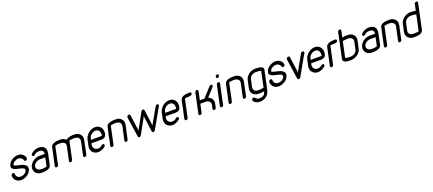

<svg xmlns="http://www.w3.org/2000/svg" viewBox="118 -2422 9666 4290"><g transform="rotate(-20 4951.0 -276.5)"><path d="M497 -425Q499 -423 498 -417Q494 -400 482 -387Q470 -374 450 -374Q439 -374 433 -380.5Q427 -387 423 -396Q419 -405 415.5 -415.5Q412 -426 405 -434Q389 -454 364.5 -465.5Q340 -477 314 -477Q291 -477 267 -469Q243 -461 222 -448Q201 -435 186.5 -417Q172 -399 168 -380Q165 -365 187.5 -356.5Q210 -348 245.5 -340.5Q281 -333 321.5 -322.5Q362 -312 395.5 -294.5Q429 -277 447.5 -249Q466 -221 457 -177Q448 -136 422.5 -103.5Q397 -71 362.5 -48.5Q328 -26 289 -14Q250 -2 214 -2Q176 -2 145.5 -14.5Q115 -27 92.5 -48.5Q70 -70 58 -99Q46 -128 46 -162Q45 -166 46 -170Q50 -187 62.5 -200Q75 -213 94 -213Q105 -213 114 -203.5Q123 -194 125 -183Q125 -138 153.5 -108.5Q182 -79 230 -79Q254 -79 278.5 -86Q303 -93 323.5 -106Q344 -119 359.5 -137Q375 -155 380 -177Q386 -205 364.5 -220.5Q343 -236 308 -246Q273 -256 232.5 -264Q192 -272 158 -285.5Q124 -299 104 -321Q84 -343 92 -380Q100 -420 125 -452.5Q150 -485 184.5 -507.5Q219 -530 258 -542Q297 -554 334 -554Q365 -554 393 -544.5Q421 -535 442 -518Q463 -501 477.5 -477.5Q492 -454 498 -426Z M900 -372 908 -370Q907 -372 907.5 -376Q908 -380 907 -382Q907 -404 903 -421Q899 -438 887.5 -450Q876 -462 854.5 -468.5Q833 -475 798 -475Q766 -473 740 -462.5Q714 -452 689 -428Q674 -414 657 -414Q641 -414 632.5 -426Q624 -438 627 -452Q631 -468 640 -476Q682 -513 726 -532Q770 -551 821 -551Q875 -551 910 -535Q945 -519 963.5 -491.5Q982 -464 985 -427Q988 -390 979 -347L926 -99Q918 -62 891 -42Q864 -22 829.5 -12.5Q795 -3 758.5 -1.5Q722 0 695 0Q655 0 621.5 -14.5Q588 -29 565.5 -54.5Q543 -80 533.5 -115Q524 -150 533 -191Q541 -229 565.5 -262Q590 -295 624 -319.5Q658 -344 698.5 -358Q739 -372 779 -372ZM891 -296H763Q741 -296 716.5 -288.5Q692 -281 670.5 -267Q649 -253 632.5 -233.5Q616 -214 610 -191Q604 -162 612 -140.5Q620 -119 636.5 -105Q653 -91 676.5 -84Q700 -77 725 -77Q751 -77 784.5 -80Q818 -83 847 -90Z M1100 -38Q1097 -22 1084 -11Q1071 0 1054 0Q1037 0 1029 -11Q1021 -22 1024 -38L1113 -457Q1121 -492 1147.5 -511.5Q1174 -531 1208 -540.5Q1242 -550 1278 -552Q1314 -554 1341 -554Q1420 -554 1473 -502Q1494 -521 1520.5 -531.5Q1547 -542 1575 -547Q1603 -552 1629.5 -553Q1656 -554 1676 -554Q1717 -554 1751.5 -540Q1786 -526 1809 -500.5Q1832 -475 1841.5 -440.5Q1851 -406 1842 -364L1774 -40Q1770 -24 1756 -12.5Q1742 -1 1725 -1Q1709 -1 1701 -12.5Q1693 -24 1697 -40L1765 -364Q1770 -397 1761 -419Q1752 -441 1733 -454Q1714 -467 1688 -472.5Q1662 -478 1633 -478Q1604 -478 1577 -472.5Q1550 -467 1527 -467L1436 -38Q1433 -22 1420 -11Q1407 0 1390 0Q1373 0 1365 -11Q1357 -22 1360 -38L1431 -370Q1437 -401 1427.5 -422Q1418 -443 1399 -455.5Q1380 -468 1352.5 -473Q1325 -478 1297 -478Q1271 -478 1242.5 -474Q1214 -470 1191 -465Z M1985 -314H2245Q2252 -347 2249 -376Q2246 -405 2233.5 -426.5Q2221 -448 2200 -460.5Q2179 -473 2149 -473Q2121 -473 2095.5 -463Q2070 -453 2048.5 -435.5Q2027 -418 2012 -394Q1997 -370 1991 -343ZM2171 -120Q2184 -133 2202 -133Q2218 -133 2226 -121Q2234 -109 2231 -94Q2230 -89 2228 -83Q2226 -77 2220 -72Q2133 0 2048 0Q2005 0 1971 -16Q1937 -32 1915 -59.5Q1893 -87 1884.5 -124.5Q1876 -162 1885 -205L1914 -343Q1923 -386 1947.5 -423.5Q1972 -461 2006 -489Q2040 -517 2081 -533.5Q2122 -550 2165 -550Q2208 -550 2242.5 -533Q2277 -516 2298.5 -486Q2320 -456 2327.5 -415Q2335 -374 2325 -326Q2316 -284 2286 -261Q2256 -238 2213 -238H1977L1967 -240V-230L1962 -205Q1956 -179 1962 -156Q1968 -133 1982 -115.5Q1996 -98 2017.5 -87.5Q2039 -77 2065 -77Q2103 -77 2130 -91.5Q2157 -106 2171 -120Z M2420 -40Q2417 -24 2404 -13Q2391 -2 2374 -2Q2357 -2 2348.5 -13Q2340 -24 2343 -40L2432 -459Q2440 -495 2466.5 -514.5Q2493 -534 2527.5 -543Q2562 -552 2598 -554Q2634 -556 2660 -556Q2701 -556 2735.5 -542Q2770 -528 2793 -503Q2816 -478 2825.5 -443Q2835 -408 2826 -366L2757 -43Q2753 -26 2739.5 -14.5Q2726 -3 2709 -3Q2693 -3 2685 -14.5Q2677 -26 2681 -43L2750 -366Q2756 -395 2747.5 -416.5Q2739 -438 2721 -452Q2703 -466 2678.5 -473Q2654 -480 2627 -480Q2613 -480 2596.5 -478.5Q2580 -477 2563.5 -475Q2547 -473 2533.5 -471Q2520 -469 2511 -467Z M2923 -501Q2919 -520 2933.5 -536.5Q2948 -553 2971 -553Q2983 -553 2991.5 -547Q3000 -541 3002 -528L3052 -168L3051 -135Q3054 -140 3057.5 -151.5Q3061 -163 3064 -168L3114 -256L3165 -350L3216 -442L3264 -528Q3279 -553 3306 -553Q3318 -553 3326 -545Q3334 -537 3335 -528L3384 -166L3383 -135L3395 -166L3603 -530Q3609 -541 3619 -547Q3629 -553 3639 -554Q3648 -555 3657 -552Q3666 -549 3671 -542.5Q3676 -536 3676 -526Q3676 -516 3669 -504L3535 -266L3398 -26Q3391 -15 3379.5 -8Q3368 -1 3354 -1Q3340 -1 3333 -9Q3326 -17 3324 -27L3276 -394L3279 -428L3268 -394L3063 -25Q3057 -14 3046 -7Q3035 0 3022 0Q3008 0 3000.5 -7.5Q2993 -15 2992 -26Z M3750 -314H4010Q4017 -347 4014 -376Q4011 -405 3998.5 -426.5Q3986 -448 3965 -460.5Q3944 -473 3914 -473Q3886 -473 3860.5 -463Q3835 -453 3813.5 -435.5Q3792 -418 3777 -394Q3762 -370 3756 -343ZM3936 -120Q3949 -133 3967 -133Q3983 -133 3991 -121Q3999 -109 3996 -94Q3995 -89 3993 -83Q3991 -77 3985 -72Q3898 0 3813 0Q3770 0 3736 -16Q3702 -32 3680 -59.5Q3658 -87 3649.5 -124.5Q3641 -162 3650 -205L3679 -343Q3688 -386 3712.5 -423.5Q3737 -461 3771 -489Q3805 -517 3846 -533.5Q3887 -550 3930 -550Q3973 -550 4007.5 -533Q4042 -516 4063.5 -486Q4085 -456 4092.5 -415Q4100 -374 4090 -326Q4081 -284 4051 -261Q4021 -238 3978 -238H3742L3732 -240V-230L3727 -205Q3721 -179 3727 -156Q3733 -133 3747 -115.5Q3761 -98 3782.5 -87.5Q3804 -77 3830 -77Q3868 -77 3895 -91.5Q3922 -106 3936 -120Z M4182 -38Q4179 -22 4165 -11Q4151 0 4135 0Q4119 0 4110.5 -11Q4102 -22 4105 -38L4194 -457Q4202 -493 4228.5 -512.5Q4255 -532 4289 -541Q4323 -550 4359 -552Q4395 -554 4422 -554Q4438 -554 4446.5 -543Q4455 -532 4452 -516Q4447 -493 4428 -485Q4409 -477 4383.5 -474.5Q4358 -472 4328.5 -472Q4299 -472 4273 -465Z M4514 -39Q4511 -22 4498 -11Q4485 0 4469 0Q4452 0 4443.5 -11Q4435 -22 4438 -39L4539 -514Q4543 -530 4556.5 -541.5Q4570 -553 4587 -553Q4603 -553 4611 -541.5Q4619 -530 4615 -514L4573 -313H4682L4886 -536Q4901 -553 4923 -553Q4942 -553 4948 -540Q4954 -527 4951 -514Q4948 -500 4940 -493L4774 -310L4763 -303Q4764 -302 4768.5 -301.5Q4773 -301 4775 -300Q4828 -277 4854.5 -230.5Q4881 -184 4868 -123L4850 -39Q4847 -22 4834 -11Q4821 0 4804 0Q4787 0 4779 -11Q4771 -22 4774 -39L4792 -123Q4798 -149 4792 -170Q4786 -191 4771 -206Q4756 -221 4735 -229Q4714 -237 4689 -237H4557Z M5087 -685Q5090 -702 5103 -712.5Q5116 -723 5133 -723Q5150 -723 5158.5 -712.5Q5167 -702 5164 -685Q5160 -669 5146.5 -657.5Q5133 -646 5116 -646Q5099 -646 5091 -657.5Q5083 -669 5087 -685ZM5050 -513Q5054 -529 5067 -540Q5080 -551 5096 -551Q5113 -551 5121.5 -540Q5130 -529 5126 -513L5025 -38Q5022 -22 5009 -11Q4996 0 4979 0Q4963 0 4954.5 -11Q4946 -22 4949 -38Z M5235 -40Q5232 -24 5219 -13Q5206 -2 5189 -2Q5172 -2 5163.5 -13Q5155 -24 5158 -40L5247 -459Q5255 -495 5281.5 -514.5Q5308 -534 5342.5 -543Q5377 -552 5413 -554Q5449 -556 5475 -556Q5516 -556 5550.5 -542Q5585 -528 5608 -503Q5631 -478 5640.5 -443Q5650 -408 5641 -366L5572 -43Q5568 -26 5554.5 -14.5Q5541 -3 5524 -3Q5508 -3 5500 -14.5Q5492 -26 5496 -43L5565 -366Q5571 -395 5562.5 -416.5Q5554 -438 5536 -452Q5518 -466 5493.5 -473Q5469 -480 5442 -480Q5428 -480 5411.5 -478.5Q5395 -477 5378.5 -475Q5362 -473 5348.5 -471Q5335 -469 5326 -467Z M6086 -465Q6061 -471 6029.5 -474Q5998 -477 5972 -477H5960Q5934 -477 5909.5 -469Q5885 -461 5863.5 -446.5Q5842 -432 5827 -411Q5812 -390 5807 -364L5770 -191Q5764 -164 5770 -142.5Q5776 -121 5791 -106.5Q5806 -92 5827.5 -84.5Q5849 -77 5875 -77H5885Q5912 -77 5945.5 -80Q5979 -83 6007 -90ZM6070 -28Q6062 11 6045 48Q6028 85 5999 113.5Q5970 142 5926.5 159.5Q5883 177 5821 177Q5792 177 5764 167.5Q5736 158 5715 143.5Q5694 129 5682.5 111.5Q5671 94 5674 79Q5677 63 5691 51.5Q5705 40 5721 40Q5733 40 5741.5 49.5Q5750 59 5761.5 70.5Q5773 82 5790.5 91.5Q5808 101 5837 101Q5872 101 5897.5 94.5Q5923 88 5940.5 75.5Q5958 63 5969.5 43Q5981 23 5988 -4L5993 -15Q5990 -14 5986.5 -12.5Q5983 -11 5981 -10Q5940 -2 5910.5 -1Q5881 0 5859 0Q5818 0 5783.5 -14Q5749 -28 5726 -53Q5703 -78 5693.5 -113Q5684 -148 5693 -191L5730 -364Q5739 -408 5763.5 -443Q5788 -478 5822 -503Q5856 -528 5895.5 -541Q5935 -554 5976 -554Q6001 -554 6036 -552Q6071 -550 6102 -541Q6133 -532 6151 -512.5Q6169 -493 6162 -459Z M6622 -425Q6624 -423 6623 -417Q6619 -400 6607 -387Q6595 -374 6575 -374Q6564 -374 6558 -380.5Q6552 -387 6548 -396Q6544 -405 6540.5 -415.5Q6537 -426 6530 -434Q6514 -454 6489.5 -465.5Q6465 -477 6439 -477Q6416 -477 6392 -469Q6368 -461 6347 -448Q6326 -435 6311.5 -417Q6297 -399 6293 -380Q6290 -365 6312.5 -356.5Q6335 -348 6370.5 -340.5Q6406 -333 6446.5 -322.5Q6487 -312 6520.5 -294.5Q6554 -277 6572.5 -249Q6591 -221 6582 -177Q6573 -136 6547.5 -103.5Q6522 -71 6487.5 -48.5Q6453 -26 6414 -14Q6375 -2 6339 -2Q6301 -2 6270.5 -14.5Q6240 -27 6217.5 -48.5Q6195 -70 6183 -99Q6171 -128 6171 -162Q6170 -166 6171 -170Q6175 -187 6187.5 -200Q6200 -213 6219 -213Q6230 -213 6239 -203.5Q6248 -194 6250 -183Q6250 -138 6278.5 -108.5Q6307 -79 6355 -79Q6379 -79 6403.5 -86Q6428 -93 6448.5 -106Q6469 -119 6484.5 -137Q6500 -155 6505 -177Q6511 -205 6489.5 -220.5Q6468 -236 6433 -246Q6398 -256 6357.5 -264Q6317 -272 6283 -285.5Q6249 -299 6229 -321Q6209 -343 6217 -380Q6225 -420 6250 -452.5Q6275 -485 6309.5 -507.5Q6344 -530 6383 -542Q6422 -554 6459 -554Q6490 -554 6518 -544.5Q6546 -535 6567 -518Q6588 -501 6602.5 -477.5Q6617 -454 6623 -426Z M7056 -527Q7064 -543 7080.5 -549.5Q7097 -556 7110 -553Q7124 -550 7130.5 -539Q7137 -528 7130 -511L7128 -506L6992 -267L6857 -26L6858 -27Q6841 0 6814 0Q6803 0 6794 -7.5Q6785 -15 6783 -26V-25L6714 -500Q6714 -516 6723 -532.5Q6732 -549 6754 -553Q6772 -556 6782 -548Q6792 -540 6794 -528L6844 -166L6843 -137L6854 -166Z M7209 -314H7469Q7476 -347 7473 -376Q7470 -405 7457.5 -426.5Q7445 -448 7424 -460.5Q7403 -473 7373 -473Q7345 -473 7319.5 -463Q7294 -453 7272.5 -435.5Q7251 -418 7236 -394Q7221 -370 7215 -343ZM7395 -120Q7408 -133 7426 -133Q7442 -133 7450 -121Q7458 -109 7455 -94Q7454 -89 7452 -83Q7450 -77 7444 -72Q7357 0 7272 0Q7229 0 7195 -16Q7161 -32 7139 -59.5Q7117 -87 7108.5 -124.5Q7100 -162 7109 -205L7138 -343Q7147 -386 7171.5 -423.5Q7196 -461 7230 -489Q7264 -517 7305 -533.5Q7346 -550 7389 -550Q7432 -550 7466.5 -533Q7501 -516 7522.5 -486Q7544 -456 7551.5 -415Q7559 -374 7549 -326Q7540 -284 7510 -261Q7480 -238 7437 -238H7201L7191 -240V-230L7186 -205Q7180 -179 7186 -156Q7192 -133 7206 -115.5Q7220 -98 7241.5 -87.5Q7263 -77 7289 -77Q7327 -77 7354 -91.5Q7381 -106 7395 -120Z M7641 -38Q7638 -22 7624 -11Q7610 0 7594 0Q7578 0 7569.5 -11Q7561 -22 7564 -38L7653 -457Q7661 -493 7687.5 -512.5Q7714 -532 7748 -541Q7782 -550 7818 -552Q7854 -554 7881 -554Q7897 -554 7905.5 -543Q7914 -532 7911 -516Q7906 -493 7887 -485Q7868 -477 7842.5 -474.5Q7817 -472 7787.5 -472Q7758 -472 7732 -465Z M8304 -190Q8294 -142 8267 -106Q8240 -70 8203.5 -46.5Q8167 -23 8124 -11.5Q8081 0 8039 0Q8010 0 7978 -3Q7946 -6 7920 -16Q7894 -26 7880 -45.5Q7866 -65 7873 -98L7999 -692Q8002 -708 8015.5 -719Q8029 -730 8046 -730Q8062 -730 8070.5 -719.5Q8079 -709 8076 -693L8044 -542Q8089 -551 8121 -552.5Q8153 -554 8176 -554Q8216 -554 8251 -540Q8286 -526 8308.5 -501Q8331 -476 8340.5 -441Q8350 -406 8341 -364ZM8265 -363Q8271 -392 8263.5 -413.5Q8256 -435 8240 -449Q8224 -463 8200.5 -470Q8177 -477 8152 -477Q8126 -477 8092 -473.5Q8058 -470 8027 -464L7948 -92Q7956 -86 7975 -83Q7994 -80 8014.5 -78.5Q8035 -77 8052 -77H8075Q8100 -77 8124.5 -85Q8149 -93 8170.5 -107.5Q8192 -122 8207.5 -143Q8223 -164 8228 -190Z M8754 -372 8762 -370Q8761 -372 8761.5 -376Q8762 -380 8761 -382Q8761 -404 8757 -421Q8753 -438 8741.5 -450Q8730 -462 8708.5 -468.5Q8687 -475 8652 -475Q8620 -473 8594 -462.5Q8568 -452 8543 -428Q8528 -414 8511 -414Q8495 -414 8486.5 -426Q8478 -438 8481 -452Q8485 -468 8494 -476Q8536 -513 8580 -532Q8624 -551 8675 -551Q8729 -551 8764 -535Q8799 -519 8817.5 -491.5Q8836 -464 8839 -427Q8842 -390 8833 -347L8780 -99Q8772 -62 8745 -42Q8718 -22 8683.5 -12.5Q8649 -3 8612.5 -1.5Q8576 0 8549 0Q8509 0 8475.5 -14.5Q8442 -29 8419.5 -54.5Q8397 -80 8387.5 -115Q8378 -150 8387 -191Q8395 -229 8419.5 -262Q8444 -295 8478 -319.5Q8512 -344 8552.5 -358Q8593 -372 8633 -372ZM8745 -296H8617Q8595 -296 8570.5 -288.5Q8546 -281 8524.5 -267Q8503 -253 8486.5 -233.5Q8470 -214 8464 -191Q8458 -162 8466 -140.5Q8474 -119 8490.5 -105Q8507 -91 8530.5 -84Q8554 -77 8579 -77Q8605 -77 8638.5 -80Q8672 -83 8701 -90Z M8927 -40Q8924 -24 8911 -13Q8898 -2 8881 -2Q8864 -2 8855.5 -13Q8847 -24 8850 -40L8939 -459Q8947 -495 8973.5 -514.5Q9000 -534 9034.5 -543Q9069 -552 9105 -554Q9141 -556 9167 -556Q9208 -556 9242.5 -542Q9277 -528 9300 -503Q9323 -478 9332.5 -443Q9342 -408 9333 -366L9264 -43Q9260 -26 9246.5 -14.5Q9233 -3 9216 -3Q9200 -3 9192 -14.5Q9184 -26 9188 -43L9257 -366Q9263 -395 9254.5 -416.5Q9246 -438 9228 -452Q9210 -466 9185.5 -473Q9161 -480 9134 -480Q9120 -480 9103.5 -478.5Q9087 -477 9070.5 -475Q9054 -473 9040.5 -471Q9027 -469 9018 -467Z M9458 -190Q9452 -162 9459 -141Q9466 -120 9482 -105.5Q9498 -91 9521 -84Q9544 -77 9571 -77Q9581 -77 9598.5 -77.5Q9616 -78 9635 -79.5Q9654 -81 9670.5 -84Q9687 -87 9695 -92L9774 -464Q9744 -471 9711.5 -474Q9679 -477 9647 -477Q9622 -477 9597 -468.5Q9572 -460 9551 -445Q9530 -430 9515 -409Q9500 -388 9495 -363ZM9418 -364Q9427 -406 9451.5 -441Q9476 -476 9510 -501Q9544 -526 9583.5 -540Q9623 -554 9664 -554Q9687 -554 9718.5 -552.5Q9750 -551 9791 -542L9823 -693Q9826 -709 9840 -719.5Q9854 -730 9870 -730Q9887 -730 9895.5 -719Q9904 -708 9901 -692L9774 -95Q9766 -60 9741.5 -41Q9717 -22 9685.5 -13Q9654 -4 9619 -2Q9584 0 9556 0H9547Q9506 0 9471.5 -13.5Q9437 -27 9414 -52Q9391 -77 9381.5 -112Q9372 -147 9381 -190Z"/></g></svg>

Font: VDS Compensated
Style: Light Italic
Weight: 300
Italic angle: -12°
Designer: artmaker
Foundry: artmaker
Version: Version 1.000 2012 initial release